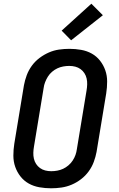

<svg xmlns="http://www.w3.org/2000/svg" viewBox="-20 -1006 640 1034"><path d="M255 8Q223 8 192 2.5Q161 -3 135 -17.5Q109 -32 90.5 -55.5Q72 -79 62 -107.5Q52 -136 52 -168Q52 -200 57 -232L109 -547Q114 -574 124 -601Q134 -628 151.5 -652Q169 -676 193 -694Q217 -712 243.5 -723.5Q270 -735 298 -739Q326 -743 354 -743Q386 -743 417 -737.5Q448 -732 474 -717.5Q500 -703 518.5 -679.5Q537 -656 547 -627.5Q557 -599 557 -567Q557 -535 552 -503L500 -188Q495 -161 485 -134Q475 -107 457.5 -83Q440 -59 416.5 -41Q393 -23 366 -11.5Q339 0 311 4Q283 8 255 8ZM256 -84Q272 -84 288.5 -87Q305 -90 320 -97Q335 -104 348.5 -115.5Q362 -127 371.5 -141.5Q381 -156 386.5 -171.5Q392 -187 394 -203L446 -518Q449 -535 449.5 -551.5Q450 -568 446.5 -583.5Q443 -599 434.5 -612Q426 -625 413.5 -634Q401 -643 385.5 -647Q370 -651 353 -651Q337 -651 320.5 -648Q304 -645 289 -638Q274 -631 260.5 -619.5Q247 -608 238 -593.5Q229 -579 223 -563.5Q217 -548 215 -532L163 -217Q160 -200 159.5 -183.5Q159 -167 162.5 -151.5Q166 -136 174.5 -123Q183 -110 195.5 -101Q208 -92 223.5 -88Q239 -84 256 -84ZM363 -789 312 -841 472 -986 534 -924Z"/></svg>

Font: Iosevka Aile Semibold
Style: Italic
Weight: 600
Italic angle: -9°
Designer: Belleve Invis
Foundry: Belleve Invis
Version: Version 31.1.0; ttfautohint (v1.8.4)